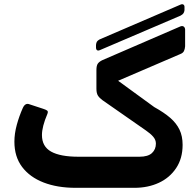

<svg xmlns="http://www.w3.org/2000/svg" viewBox="-20 -895 934 920"><path d="M459 -655Q450 -651 445 -654.5Q440 -658 440 -668V-680Q441 -690 444.5 -695.5Q448 -701 457 -706L843 -872Q853 -877 859 -873Q865 -869 864 -858V-846Q863 -838 859.5 -832Q856 -826 845 -820ZM342 5Q255 5 189 -20.5Q123 -46 86 -95Q49 -144 49 -216Q49 -255 60.5 -297Q72 -339 89 -377Q101 -404 122 -395L186 -374Q199 -370 205.5 -365.5Q212 -361 207 -349Q181 -288 181 -248Q181 -193 225 -168.5Q269 -144 356 -144H648Q689 -144 708 -161.5Q727 -179 727 -207Q727 -225 714 -240Q701 -255 679 -270L471 -415Q457 -425 449.5 -436.5Q442 -448 442 -470V-559Q442 -581 449 -590.5Q456 -600 471 -607L841 -767Q853 -773 860.5 -767.5Q868 -762 867 -748V-673Q866 -660 861.5 -650.5Q857 -641 844 -636L546 -508L719 -382Q766 -356 795.5 -330.5Q825 -305 840 -274Q855 -243 855 -201Q855 -136 824 -89.5Q793 -43 741 -19Q689 5 624 5Z"/></svg>

Font: Rubik Light SemiBold
Style: Regular
Weight: 600
Version: Version 2.300;gftools[0.9.30]